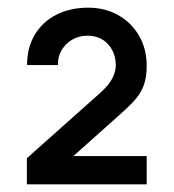

<svg xmlns="http://www.w3.org/2000/svg" viewBox="-20 -750 452 500"><path d="M50 -270V-338L242 -509Q264 -529 272.8 -546.5Q281.5 -564 281.5 -579.5Q281.5 -613 261.2 -635Q241 -657 208 -657Q185 -657 167.5 -646.5Q150 -636 140 -618.5Q130 -601 131 -580.5H50.5Q50.5 -626 70.5 -659.5Q90.5 -693 126.5 -711.5Q162.5 -730 209.5 -730Q253 -730 287.5 -710.8Q322 -691.5 342 -657.2Q362 -623 362 -578.5Q362 -546 353 -524.2Q344 -502.5 326.2 -484Q308.5 -465.5 282.5 -443L147.5 -322.5L139.5 -343.5H362V-270Z"/></svg>

Font: Manrope ExtraLight
Style: Bold
Weight: 700
Version: Version 4.504